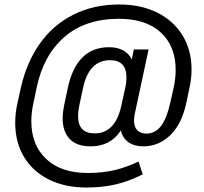

<svg xmlns="http://www.w3.org/2000/svg" viewBox="-20 -710 912 858"><path d="M48 -161Q48 -205 58 -249L73 -317Q98 -429 156.5 -513Q215 -597 306 -643.5Q397 -690 513 -690Q609 -690 682 -654Q755 -618 795.5 -552Q836 -486 836 -400Q836 -361 827 -319L813 -252Q792 -154 740 -105Q688 -56 621 -56Q580 -56 554 -74.5Q528 -93 520 -127Q474 -56 385 -56Q323 -56 291.5 -89Q260 -122 260 -181Q260 -207 266 -237L283 -317Q322 -499 467 -499Q505 -499 531 -484.5Q557 -470 569 -444L578 -489H644L582 -200Q579 -184 579 -171Q579 -142 594 -127.5Q609 -113 634 -113Q672 -113 698 -145Q724 -177 741 -251L756 -318Q765 -360 765 -397Q765 -504 698.5 -565Q632 -626 512 -626Q361 -626 267.5 -544.5Q174 -463 144 -319L129 -248Q120 -206 120 -168Q120 -62 186.5 0.5Q253 63 372 63Q438 63 491 50.5Q544 38 599 12L618 69Q557 100 497.5 114Q438 128 366 128Q271 128 199 92.5Q127 57 87.5 -8.5Q48 -74 48 -161ZM522 -237 540 -319Q545 -340 545 -364Q545 -441 472 -441Q377 -441 351 -316L335 -242Q329 -214 329 -191Q329 -114 403 -114Q495 -114 522 -237Z"/></svg>

Font: D-DIN
Style: DIN-Italic
Weight: 400
Italic angle: -12°
Designer: Charles Nix
Foundry: Datto Inc.
Version: Version 1.00